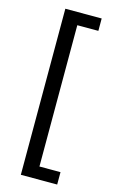

<svg xmlns="http://www.w3.org/2000/svg" viewBox="-145 -839 676 1096"><g transform="rotate(15 193.0 -290.5)"><path d="M97.7 200.2V-781.2H312.5V-708H188V127H312.5V200.2Z"/></g></svg>

Font: Andika Eur
Style: Regular
Weight: 400
Designer: Victor Gaultney, Annie Olsen, Julie Remington, Don Collingsworth, Eric Hays, Becca Hirsbrunner
Foundry: SIL International
Version: Version 5.000